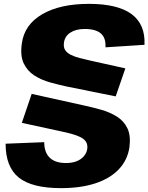

<svg xmlns="http://www.w3.org/2000/svg" viewBox="-20 -847 768 994"><path d="M296 127Q145 127 77 72Q9 17 9 -103L209 -111Q209 -58 237.5 -30.5Q266 -3 321 -3Q353 -3 376 -12Q399 -21 414 -38Q429 -55 432 -78Q434 -100 424.5 -114Q415 -128 395.5 -137.5Q376 -147 350.5 -154Q325 -161 296 -167L93 -211L144 -361L419 -300Q461 -291 505 -278.5Q549 -266 585 -243.5Q621 -221 639.5 -183Q658 -145 650 -84Q640 -18 595 29.5Q550 77 474 102Q398 127 296 127ZM326 -399Q284 -408 239 -420.5Q194 -433 157.5 -456.5Q121 -480 102.5 -519.5Q84 -559 93 -622Q106 -719 198 -773Q290 -827 441 -827Q589 -827 661 -774Q733 -721 728 -615L526 -602Q529 -650 502.5 -673.5Q476 -697 418 -697Q373 -697 344 -678Q315 -659 311 -625Q308 -602 317.5 -587.5Q327 -573 347 -563Q367 -553 393 -546.5Q419 -540 449 -533L629 -493L579 -348Z"/></svg>

Font: Pathway Extreme 8pt Thin 12pt ExtraBold
Style: Italic
Weight: 800
Italic angle: -8°
Version: Version 1.001;gftools[0.9.26]